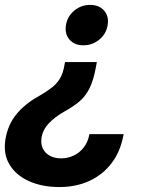

<svg xmlns="http://www.w3.org/2000/svg" viewBox="-36 -568 606 787"><path d="M360.8 -313.5 357.9 -296.9Q347.7 -239.3 330.8 -205.8Q314 -172.4 288.6 -151.4Q263.2 -130.4 227.1 -110.4Q189.5 -88.9 164.8 -63.2Q140.1 -37.6 134.3 -4.4Q130.4 21.5 139.4 40.5Q148.4 59.6 168 70.3Q187.5 81.1 214.4 81.1Q241.7 81.1 266.1 69.6Q290.5 58.1 307.6 35.9Q324.7 13.7 330.6 -18.1H470.7Q458.5 51.8 421.9 100.1Q385.3 148.4 330.3 173.6Q275.4 198.7 207.5 198.7Q137.2 198.7 83.5 174.8Q29.8 150.9 3.2 106.9Q-23.4 63 -13.7 2.9Q-3.9 -56.6 31 -99.4Q65.9 -142.1 120.6 -172.4Q152.8 -190.9 174.6 -207.5Q196.3 -224.1 209.5 -245.8Q222.7 -267.6 228 -300.3L230.5 -313.5ZM333.5 -547.9Q370.6 -547.9 390.9 -524.4Q411.1 -501 405.3 -465.3Q399.4 -429.2 371.1 -405.8Q342.8 -382.3 305.7 -382.3Q269 -382.3 248.8 -405.8Q228.5 -429.2 234.4 -465.3Q240.2 -501 268.3 -524.4Q296.4 -547.9 333.5 -547.9Z"/></svg>

Font: Inter 20pt
Style: Bold Italic
Weight: 700
Italic angle: -9.3988°
Version: Version 4.001;git-66647c0bb